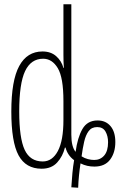

<svg xmlns="http://www.w3.org/2000/svg" viewBox="-20 -780 570 899"><path d="M314 97Q316 63 319 31Q322 -1 327 -30Q296 -53 287 -89H284Q274 -48 247.5 -19Q221 10 175 10Q101 10 67 -52.5Q33 -115 33 -258Q33 -403 70 -471Q107 -539 179 -539Q218 -539 243 -517Q268 -495 277 -462H279Q278 -476 277.5 -491Q277 -506 277 -523V-760H314V-149Q314 -93 334 -69Q343 -136 366 -176Q389 -216 437 -216Q475 -216 497.5 -189.5Q520 -163 520 -115Q520 -65 495.5 -32.5Q471 0 422 0Q405 0 389 -3.5Q373 -7 357 -15Q353 11 350 40.5Q347 70 346 99ZM180 -24Q225 -24 251 -73Q277 -122 277 -218V-307Q277 -417 250.5 -461Q224 -505 182 -505Q125 -505 97.5 -447Q70 -389 70 -258Q70 -133 95.5 -78.5Q121 -24 180 -24ZM421 -31Q450 -31 468 -52Q486 -73 486 -114Q486 -143 474 -164Q462 -185 435 -185Q409 -185 395 -166Q381 -147 374 -116Q367 -85 362 -48Q376 -39 391.5 -35Q407 -31 421 -31Z"/></svg>

Font: Noto Sans Mono Condensed ExtraLight
Style: Regular
Weight: 200
Width: 3
Designer: Monotype Design Team
Foundry: Monotype Imaging Inc.
Version: Version 2.014; ttfautohint (v1.8.4.7-5d5b)